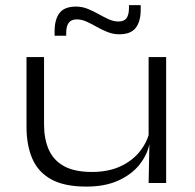

<svg xmlns="http://www.w3.org/2000/svg" viewBox="-20 -694 740 728"><path d="M147 -477.5V-221.5Q147 -168 164.5 -127.5Q182 -87 221.8 -64.5Q261.5 -42 329 -42Q390.5 -42 436.5 -63.2Q482.5 -84.5 511 -120.8Q539.5 -157 548.5 -201L560.5 -150.5H547Q539 -108 509.5 -70.5Q480 -33 429.5 -9.8Q379 13.5 307.5 13.5Q224 13.5 174.2 -14Q124.5 -41.5 102.5 -92.5Q80.5 -143.5 80.5 -213.5V-477.5ZM610 -477.5V0H543.5L546.5 -149L543.5 -156.5V-477.5ZM432.5 -564Q409 -564 387.8 -572.5Q366.5 -581 346.8 -592.2Q327 -603.5 308.2 -612Q289.5 -620.5 271 -620.5Q250.5 -620.5 240.8 -607.8Q231 -595 231 -569V-558.5H187V-575Q187 -620.5 205.8 -644.8Q224.5 -669 268 -669Q291.5 -669 312.5 -660.5Q333.5 -652 353.5 -640.8Q373.5 -629.5 392.2 -621Q411 -612.5 429.5 -612.5Q450.5 -612.5 459.8 -625.2Q469 -638 469 -664V-674.5H513.5V-657.5Q513.5 -612.5 494.5 -588.2Q475.5 -564 432.5 -564Z"/></svg>

Font: Anek Latin Expanded Light
Style: Regular
Weight: 300
Width: 7
Designer: Yesha Goshar
Foundry: Ek Type
Version: Version 1.003